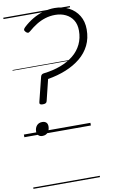

<svg xmlns="http://www.w3.org/2000/svg" viewBox="-131 -968 855 1421"><g transform="rotate(-10 296.5 -257.5)"><path d="M177 -216Q163 -216 157.5 -220.5Q152 -225 154 -235L200 -420Q203 -431 209.5 -435.5Q216 -440 226 -441Q295 -449 352 -470.5Q409 -492 450 -525.5Q491 -559 513 -605Q535 -651 535 -707Q535 -754 515 -786Q495 -818 460 -835Q425 -852 381 -852Q342 -852 306.5 -841Q271 -830 239.5 -810.5Q208 -791 177 -764Q167 -755 159 -757Q151 -759 144 -767Q135 -777 136 -784Q137 -791 147 -801Q181 -833 220 -856Q259 -879 301.5 -891Q344 -903 386 -903Q445 -903 492 -878.5Q539 -854 566 -810Q593 -766 593 -706Q593 -639 567 -586.5Q541 -534 494 -495.5Q447 -457 384 -431.5Q321 -406 248 -394L209 -235Q207 -225 199.5 -220.5Q192 -216 177 -216ZM134 14Q115 14 104 3Q93 -8 93 -26Q93 -53 108 -70.5Q123 -88 149 -88Q168 -88 179 -78Q190 -68 190 -48Q190 -22 175.5 -4Q161 14 134 14ZM0 378H500V388H0ZM0 -20H500V0H0ZM0 -505H500V-500H0ZM0 -898H500V-888H0Z"/></g></svg>

Font: Playwrite DE SAS Guides
Style: Regular
Weight: 400
Designer: Veronika Burian, José Scaglione
Foundry: TypeTogether
Version: Version 1.003